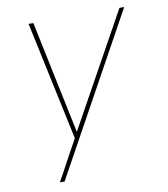

<svg xmlns="http://www.w3.org/2000/svg" viewBox="-82 -590 765 874"><g transform="rotate(-10 300.0 -152.5)"><path d="M124 215Q136 194 147.5 173Q159 152 170 131L226 29L109 -520H131L240 2L529 -520H551L146 215Z"/></g></svg>

Font: Iosevka Aile Thin Oblique
Style: Regular
Weight: 100
Italic angle: -9°
Designer: Belleve Invis
Foundry: Belleve Invis
Version: Version 31.1.0; ttfautohint (v1.8.4)